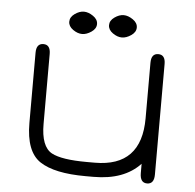

<svg xmlns="http://www.w3.org/2000/svg" viewBox="-46 -632 697 686"><g transform="rotate(5 302.0 -289.0)"><path d="M178.7 -544.9Q178.7 -561.5 195.3 -573.2Q211.9 -585 228 -585Q244.1 -585 261.2 -573.2Q278.3 -561.5 278.3 -544.9Q278.3 -528.3 261.2 -516.6Q244.1 -504.9 228 -504.9Q211.9 -504.9 195.3 -516.6Q178.7 -528.3 178.7 -544.9ZM321.3 -544.9Q321.3 -561.5 337.9 -573.2Q354.5 -585 370.6 -585Q386.7 -585 403.8 -573.2Q420.9 -561.5 420.9 -544.9Q420.9 -528.3 403.8 -516.6Q386.7 -504.9 370.6 -504.9Q354.5 -504.9 337.9 -516.6Q321.3 -528.3 321.3 -544.9ZM313.5 -50.8Q480.5 -50.8 480.5 -224.6V-423.8Q480.5 -457 505.9 -457Q531.2 -457 531.2 -423.8V-27.3Q531.2 6.8 505.9 6.8Q480.5 6.8 480.5 -28.3V-61.5Q422.9 0 313.5 0H285.2Q172.9 0 120.6 -34.7Q68.4 -69.3 68.4 -171.9V-423.8Q68.4 -457 93.8 -457Q119.1 -457 119.1 -423.8V-172.9Q119.1 -91.8 158.2 -70.3Q194.3 -50.8 285.2 -50.8Z"/></g></svg>

Font: Jura
Style: Book
Weight: 400
Version: Version 2.5